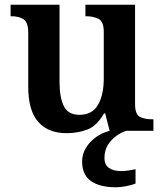

<svg xmlns="http://www.w3.org/2000/svg" viewBox="-20 -556 696 816"><path d="M263 10Q185 10 142.5 -38Q100 -86 100 -187V-417Q100 -460 81 -473.5Q62 -487 27 -487H25V-536H233V-208Q233 -143 251 -105.5Q269 -68 318 -68Q372 -68 396.5 -110.5Q421 -153 421 -223V-420Q421 -465 398.5 -476Q376 -487 346 -487H343V-536H554V-114Q554 -70 574.5 -59.5Q595 -49 626 -49H632V0H446L427 -74H422Q392 -21 351.5 -5.5Q311 10 263 10ZM474 240Q404 240 366.5 213.5Q329 187 329 130Q329 99 345.5 72Q362 45 389 26Q416 7 447 0H517Q496 6 474.5 21.5Q453 37 438.5 60Q424 83 424 115Q424 145 443.5 158Q463 171 493 171Q507 171 522.5 169Q538 167 556 163V224Q540 231 514.5 235.5Q489 240 474 240Z"/></svg>

Font: Noto Naskh Arabic UI Semi
Style: Bold
Weight: 700
Designer: Monotype Design Team, David Williams, Mohamad Dakak and Nizar Qandah
Foundry: Monotype Imaging Inc.
Version: Version 2.014; ttfautohint (v1.8.4.7-5d5b)